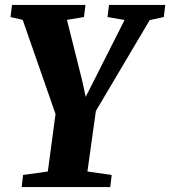

<svg xmlns="http://www.w3.org/2000/svg" viewBox="-20 -763 694 783"><path d="M68.5 0 74 -49.5 175 -63.5 206.5 -298 72.5 -682 23 -693.5 29 -743H328.5L322.5 -693.5L253 -682L314 -439L329.5 -368L365.5 -439L488 -681.5L418.5 -693.5L424.5 -743H654L648 -693.5L590.5 -681L371 -310.5L336.5 -63.5L435.5 -49.5L429.5 0Z"/></svg>

Font: Merriweather 24pt SemiCondensed Black
Style: Italic
Weight: 900
Width: 4
Italic angle: -7.8°
Designer: Eben Sorkin
Foundry: Eben Sorkin
Version: Version 2.101